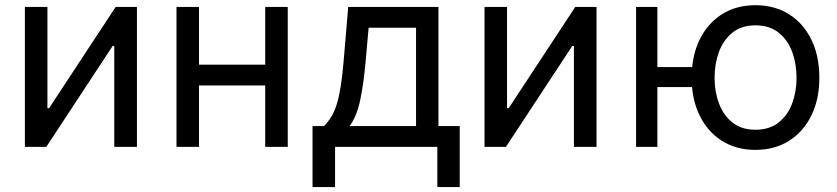

<svg xmlns="http://www.w3.org/2000/svg" viewBox="-20 -573 3267 749"><path d="M514.2 0H425.8V-393.6H419.4L160.6 0H77.1V-545.9H165V-150.9H171.4L431.2 -545.9H514.2Z M1034.7 -320.8V-239.7H735.4V-320.8ZM756.3 -545.9V0H668.5V-545.9ZM1102.5 -545.9V0H1014.6V-545.9Z M1199.2 156.7V-81.1H1244.1Q1260.7 -98.1 1272.9 -118.4Q1285.2 -138.7 1293.9 -167Q1302.7 -195.3 1309.1 -235.6Q1315.4 -275.9 1320.3 -332L1338.4 -545.9H1690.4V-81.1H1773.4V156.7H1686V0H1287.1V156.7ZM1343.8 -81.1H1603V-464.8H1418L1406.2 -332Q1398.4 -245.1 1385 -181.9Q1371.6 -118.7 1343.8 -81.1Z M2307.1 0H2218.8V-393.6H2212.4L1953.6 0H1870.1V-545.9H1958V-150.9H1964.4L2224.1 -545.9H2307.1Z M2461.4 0V-545.9H2544.4V0ZM2524.9 -233.4V-311.5H2724.1V-233.4ZM2926.8 11.7Q2852.5 11.7 2796.6 -23.4Q2740.7 -58.6 2709.5 -122.1Q2678.2 -185.5 2678.2 -269.5Q2678.2 -355 2709.5 -418.7Q2740.7 -482.4 2796.6 -517.6Q2852.5 -552.7 2926.8 -552.7Q3001.5 -552.7 3057.6 -517.6Q3113.8 -482.4 3145 -418.7Q3176.3 -355 3176.3 -269.5Q3176.3 -185.5 3145 -122.1Q3113.8 -58.6 3057.6 -23.4Q3001.5 11.7 2926.8 11.7ZM2926.8 -66.9Q2981.9 -66.9 3017.6 -95.2Q3053.2 -123.5 3070.3 -169.7Q3087.4 -215.8 3087.4 -269.5Q3087.4 -323.7 3070.3 -370.4Q3053.2 -417 3017.6 -445.6Q2981.9 -474.1 2926.8 -474.1Q2872.6 -474.1 2837.2 -445.6Q2801.8 -417 2784.7 -370.6Q2767.6 -324.2 2767.6 -269.5Q2767.6 -215.8 2784.7 -169.7Q2801.8 -123.5 2837.2 -95.2Q2872.6 -66.9 2926.8 -66.9Z"/></svg>

Font: Adwaita Sans
Style: Regular
Weight: 400
Designer: Rasmus Andersson
Foundry: rsms
Version: Version 4.001;git-9221beed3